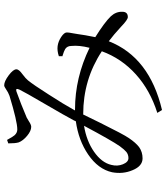

<svg xmlns="http://www.w3.org/2000/svg" viewBox="43 -810 811 938"><g transform="rotate(-90 449.0 -340.5)"><path d="M381 45 367 22Q478 -13 555.5 -83Q633 -153 668 -249Q530 -340 361 -340H359Q346 -314 318 -256Q262 -143 244 -117Q221 -83 200 -67Q176 -50 145 -50Q107 -50 87 -99Q67 -146 77 -199Q92 -267 164 -316Q233 -363 326 -376L330 -385Q351 -425 410 -526Q469 -627 480 -650Q491 -673 471 -666Q412 -645 344 -616Q338 -613 327 -606Q309 -594 299 -594Q279 -594 255 -614Q231 -634 223 -655Q218 -671 218 -706L235 -712Q236 -710 239 -705Q251 -683 258 -675Q270 -662 286 -662Q325 -662 450 -700Q467 -706 484 -718Q495 -726 502 -726Q521 -726 550.5 -704Q580 -682 580 -666Q580 -654 555 -636Q535 -621 526 -610Q504 -583 457 -509Q409 -435 381 -384L379 -380H384Q539 -380 685 -309Q698 -360 694 -398Q694 -418 679 -428Q669 -434 646 -441H644V-459Q671 -468 693.5 -465Q716 -462 738 -447.5Q760 -433 760 -420Q760 -411 756 -391Q753 -376 752 -367Q748 -335 737 -281Q809 -236 839 -205Q862 -180 861 -149Q861 -122 835 -122Q822 -122 788 -155Q748 -192 717 -215Q639 -16 381 45ZM146 -119Q163 -119 176 -129Q187 -138 204 -161Q232 -201 304 -336Q230 -324 177 -287Q124 -250 113 -203Q105 -173 116 -146Q127 -119 146 -119Z"/></g></svg>

Font: GenRyuMin TW R
Style: Regular
Weight: 400
Version: Version 1.501;PS 1;hotconv 16.6.51;makeotf.lib2.5.65220